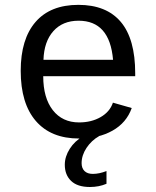

<svg xmlns="http://www.w3.org/2000/svg" viewBox="-20 -558 640 787"><path d="M157.2 -245.6Q157.2 -156.7 196.5 -106.4Q235.8 -56.2 304.2 -56.2Q354.5 -56.2 392.3 -77.9Q430.2 -99.6 442.9 -137.2L520 -115.2Q498.5 -54.7 441.2 -22.5Q383.8 9.8 304.2 9.8Q189 9.8 127 -62Q64.9 -133.8 64.9 -267.6Q64.9 -397.9 125.7 -468Q186.5 -538.1 301.3 -538.1Q416 -538.1 475.1 -468.3Q534.2 -398.4 534.2 -257.3V-245.6ZM302.2 -473.1Q236.8 -473.1 198.7 -430.4Q160.6 -387.7 158.2 -313H443.4Q429.7 -473.1 302.2 -473.1ZM416.5 195.3Q385.7 208.5 348.6 208.5Q297.4 208.5 271.5 183.6Q245.6 158.7 245.6 117.2Q245.6 84 265.9 52Q286.1 20 321.3 0H386.2Q355 17.6 334.7 48.1Q314.5 78.6 314.5 110.8Q314.5 131.3 326.4 143.1Q338.4 154.8 360.4 154.8Q386.7 154.8 416.5 143.1Z"/></svg>

Font: Cousine
Style: Regular
Weight: 400
Monospace: yes
Designer: Steve Matteson
Foundry: Ascender Corporation
Version: Version 1.20